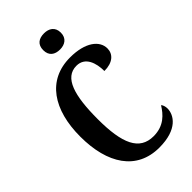

<svg xmlns="http://www.w3.org/2000/svg" viewBox="-280 -1015 1110 1110"><g transform="rotate(-45 275.5 -459.5)"><path d="M319 -797C358 -797 391 -817 391 -863C391 -910 358 -929 319 -929C277 -929 247 -910 247 -863C247 -817 277 -797 319 -797ZM324 10C473 10 517 -65 517 -117C517 -132 512 -149 504 -157C475 -110 432 -60 347 -60C231 -60 188 -159 188 -358C188 -550 221 -664 319 -664C390 -664 412 -594 412 -528C481 -528 517 -562 517 -608C517 -671 452 -724 327 -724C141 -724 45 -577 45 -358C45 -137 139 10 324 10Z"/></g></svg>

Font: Noto Serif Tamil ExtraCondensed
Style: Bold Italic
Weight: 700
Width: 2
Italic angle: -12°
Designer: Indian Type Foundry, Tom Grace, and the Monotype Design Team
Foundry: Monotype Imaging Inc.
Version: Version 2.003